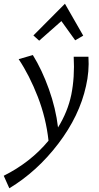

<svg xmlns="http://www.w3.org/2000/svg" viewBox="-73 -720 533 1029"><path d="M256 -607 137 -502 106 -530 275 -700 373 -529 330 -504ZM401 -416Q406 -337 388 -259Q353 -99 239.5 50Q126 199 -23 289L-53 222Q91 150 187 34Q174 -87 129.5 -201.5Q85 -316 27 -403L103 -425Q152 -346 189 -242.5Q226 -139 238 -37Q290 -121 309 -212Q328 -306 322 -416Z"/></svg>

Font: EauTest Medium
Style: Italic
Weight: 500
Italic angle: -12°
Designer: Christian Thalmann (Catharsis Fonts)
Version: Version 0.001;PS 000.001;hotconv 1.0.88;makeotf.lib2.5.64775